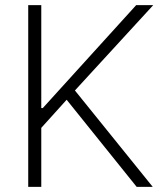

<svg xmlns="http://www.w3.org/2000/svg" viewBox="-20 -727 637 747"><path d="M89.8 -707H140.6V-306.6H146.5L509.8 -707H576.2L271.5 -375L574.2 0H511.7L239.3 -338.9L140.6 -229.5V0H89.8Z"/></svg>

Font: Pretendard JP ExtraLight
Style: Regular
Weight: 200
Designer: Base glyphs from Inter by Rasmus Andersson; Hangeul glyphs from Noto Sans CJK(Source Han Sans) by Jang Soo-young and Kan
Foundry: Kil Hyung-jin
Version: Version 1.309